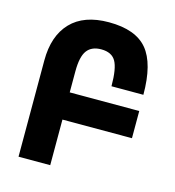

<svg xmlns="http://www.w3.org/2000/svg" viewBox="-108 -815 828 907"><g transform="rotate(15 306.5 -362.0)"><path d="M65 0V-471Q65 -591 128.5 -657.5Q192 -724 314 -724Q445 -724 502 -655.5Q559 -587 559 -435H403Q403 -522 383 -556.5Q363 -591 312 -591Q265 -591 242.5 -561Q220 -531 220 -459V-356H560V-223H220V0Z"/></g></svg>

Font: Noto Sans Armenian Condensed ExtraBold
Style: Regular
Weight: 800
Width: 3
Designer: Monotype Design Team
Foundry: Monotype Imaging Inc.
Version: Version 2.008; ttfautohint (v1.8.4.7-5d5b)